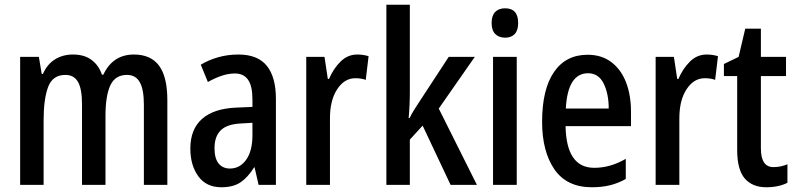

<svg xmlns="http://www.w3.org/2000/svg" viewBox="-20 -780 3360 810"><path d="M545 -550Q616 -550 651 -503Q686 -456 686 -357V0H587V-338Q587 -403 569.5 -433.5Q552 -464 516 -464Q466 -464 445.5 -420Q425 -376 425 -290V0H326V-340Q326 -405 309 -434.5Q292 -464 256 -464Q202 -464 183 -413Q164 -362 164 -274V0H65V-540H144L156 -468H161Q179 -509 212 -529.5Q245 -550 288 -550Q336 -550 366.5 -527Q397 -504 410 -465H416Q456 -550 545 -550Z M986 -550Q1067 -550 1105.5 -502.5Q1144 -455 1144 -363V0H1071L1054 -74H1052Q1026 -32 995 -11Q964 10 914 10Q850 10 816.5 -36.5Q783 -83 783 -153Q783 -235 832.5 -278.5Q882 -322 976 -326L1045 -329V-360Q1045 -417 1026.5 -443.5Q1008 -470 971 -470Q944 -470 915.5 -460.5Q887 -451 857 -434L827 -507Q860 -527 900.5 -538.5Q941 -550 986 -550ZM1045 -262 995 -259Q937 -256 911 -230Q885 -204 885 -155Q885 -111 902.5 -90Q920 -69 950 -69Q992 -69 1018.5 -106Q1045 -143 1045 -210Z M1487 -550Q1512 -550 1535 -543L1523 -443Q1505 -450 1479 -450Q1433 -450 1402.5 -403.5Q1372 -357 1372 -281V0H1272V-540H1349L1363 -447H1368Q1387 -491 1417 -520.5Q1447 -550 1487 -550Z M1709 -760V-392Q1709 -336 1704 -282H1708Q1716 -299 1728 -318Q1740 -337 1750 -352L1873 -540H1983L1831 -322L1992 0H1881L1763 -250L1709 -191V0H1610V-760Z M2111 -745Q2166 -745 2166 -683Q2166 -652 2151.5 -636.5Q2137 -621 2111 -621Q2085 -621 2069.5 -636.5Q2054 -652 2054 -683Q2054 -714 2069 -729.5Q2084 -745 2111 -745ZM2160 -540V0H2060V-540Z M2459 -549Q2518 -549 2559 -518Q2600 -487 2621 -433Q2642 -379 2642 -308V-248H2366Q2369 -72 2487 -72Q2555 -72 2620 -110V-25Q2588 -7 2553.5 1.5Q2519 10 2477 10Q2371 10 2319 -65.5Q2267 -141 2267 -266Q2267 -403 2317 -476Q2367 -549 2459 -549ZM2461 -471Q2375 -471 2367 -322H2548Q2548 -385 2526.5 -428Q2505 -471 2461 -471Z M2961 -550Q2986 -550 3009 -543L2997 -443Q2979 -450 2953 -450Q2907 -450 2876.5 -403.5Q2846 -357 2846 -281V0H2746V-540H2823L2837 -447H2842Q2861 -491 2891 -520.5Q2921 -550 2961 -550Z M3243 -75Q3258 -75 3273 -78Q3288 -81 3302 -87V-9Q3285 0 3262 5Q3239 10 3213 10Q3154 10 3122 -27Q3090 -64 3090 -147V-459H3034V-510L3096 -540L3124 -659H3190V-540H3296V-459H3190V-154Q3190 -75 3243 -75Z"/></svg>

Font: Avrile Sans Condensed Medium
Style: Regular
Weight: 500
Width: 3
Designer: Monotype Design Team
Foundry: Monotype Imaging Inc.
Version: Version 2.001;September 10, 2019;FontCreator 11.5.0.2425 64-